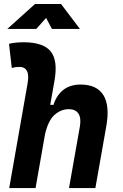

<svg xmlns="http://www.w3.org/2000/svg" viewBox="-20 -958 626 978"><path d="M331.5 0 386.7 -312.5Q394.5 -356.4 379.6 -379.2Q364.7 -401.9 330.6 -401.9Q291.5 -401.9 258.8 -373.8Q226.1 -345.7 209.5 -274.9L161.1 0H26.9L120.1 -530.8Q128.4 -575.7 117.4 -596.4Q106.4 -617.2 78.6 -617.2Q57.6 -617.2 40 -611.8L25.9 -734.9Q44.4 -739.3 63 -741Q81.5 -742.7 100.1 -742.7Q201.2 -742.7 238.5 -695.8Q275.9 -648.9 257.3 -545.4L235.8 -423.8H252.4Q268.1 -473.1 302.7 -500.2Q337.4 -527.3 390.6 -527.3Q473.1 -527.3 506.6 -473.6Q540 -419.9 521.5 -315.4L465.8 0ZM17.1 -810.5 158.2 -937.5H291L387.2 -810.5H244.6L214.8 -866.7L164.6 -810.5Z"/></svg>

Font: Cascadia Mono
Style: Bold Italic
Weight: 700
Italic angle: -10°
Monospace: yes
Designer: Aaron Bell
Foundry: Saja Typeworks
Version: Version 2404.023; ttfautohint (v1.8.4)